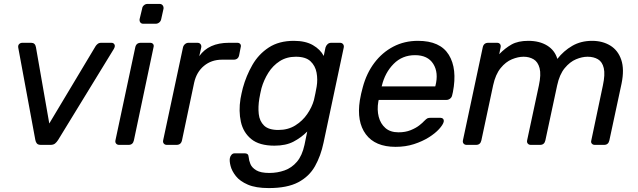

<svg xmlns="http://www.w3.org/2000/svg" viewBox="-20 -738 3252 978"><path d="M189 0Q174 0 168 -7Q162 -14 160 -25L73 -495Q71 -507 77.5 -513.5Q84 -520 94 -520H139Q159 -520 163 -498L231 -109L467 -503Q470 -508 477 -514Q484 -520 495 -520H548Q558 -520 563 -511.5Q568 -503 560 -489L276 -25Q269 -14 260.5 -7Q252 0 237 0Z M710 -617Q700 -617 695 -623.5Q690 -630 691 -640L704 -694Q705 -704 713 -711Q721 -718 731 -718H793Q803 -718 808.5 -711Q814 -704 813 -694L801 -640Q799 -630 791 -623.5Q783 -617 773 -617ZM587 0Q577 0 571.5 -6.5Q566 -13 568 -23L669 -497Q674 -520 697 -520H745Q755 -520 760 -513.5Q765 -507 762 -497L662 -23Q657 0 635 0Z M830 0Q820 0 814.5 -6.5Q809 -13 811 -23L912 -496Q914 -506 922 -513Q930 -520 940 -520H986Q996 -520 1001.5 -513Q1007 -506 1005 -496L995 -452Q1043 -520 1146 -520H1189Q1199 -520 1204 -513.5Q1209 -507 1206 -497L1198 -456Q1193 -434 1170 -434H1111Q1057 -434 1019 -402.5Q981 -371 969 -317L907 -23Q902 0 879 0Z M1349 220Q1283 220 1242.5 202.5Q1202 185 1181.5 159Q1161 133 1154.5 107.5Q1148 82 1151 67Q1153 57 1159.5 50Q1166 43 1175 43H1227Q1235 43 1240.5 47Q1246 51 1247 64Q1248 79 1255.5 97.5Q1263 116 1285.5 129.5Q1308 143 1352 143Q1393 143 1429.5 130Q1466 117 1492.5 86Q1519 55 1531 0L1545 -68Q1514 -37 1475 -16.5Q1436 4 1378 4Q1301 4 1260 -29.5Q1219 -63 1207 -117.5Q1195 -172 1205 -235Q1208 -250 1210.5 -262.5Q1213 -275 1217 -290Q1234 -352 1265.5 -407Q1297 -462 1349 -496Q1401 -530 1477 -530Q1536 -530 1574 -508Q1612 -486 1629 -453L1638 -496Q1641 -506 1648.5 -513Q1656 -520 1667 -520H1712Q1722 -520 1727.5 -513Q1733 -506 1731 -496L1628 -11Q1614 56 1584.5 108.5Q1555 161 1499 190.5Q1443 220 1349 220ZM1398 -76Q1447 -76 1484 -99Q1521 -122 1545 -157Q1569 -192 1579 -228Q1582 -242 1586.5 -262.5Q1591 -283 1593 -297Q1599 -333 1592.5 -368Q1586 -403 1561.5 -426Q1537 -449 1487 -449Q1440 -449 1405 -426.5Q1370 -404 1347 -367.5Q1324 -331 1312 -289Q1309 -275 1306 -262.5Q1303 -250 1301 -236Q1294 -194 1298 -157.5Q1302 -121 1325 -98.5Q1348 -76 1398 -76Z M1995 10Q1891 10 1843.5 -54Q1796 -118 1813 -227Q1815 -240 1819.5 -260.5Q1824 -281 1828 -294Q1847 -365 1887 -418Q1927 -471 1983.5 -500.5Q2040 -530 2109 -530Q2222 -530 2266 -459Q2310 -388 2287 -269L2283 -252Q2281 -242 2272.5 -235.5Q2264 -229 2254 -229H1909Q1909 -226 1907 -220Q1900 -179 1909 -143.5Q1918 -108 1943 -86Q1968 -64 2010 -64Q2045 -64 2072 -75Q2099 -86 2116 -99.5Q2133 -113 2140 -121Q2152 -133 2157.5 -135.5Q2163 -138 2175 -138H2223Q2232 -138 2237 -132.5Q2242 -127 2240 -117Q2236 -102 2216.5 -80.5Q2197 -59 2164.5 -38.5Q2132 -18 2089 -4Q2046 10 1995 10ZM1924 -298H2197L2198 -301Q2215 -368 2187 -412.5Q2159 -457 2094 -457Q2029 -457 1985 -412.5Q1941 -368 1925 -301Z M2357 0Q2347 0 2341.5 -6.5Q2336 -13 2338 -23L2439 -497Q2444 -520 2467 -520H2512Q2522 -520 2527 -513.5Q2532 -507 2530 -497L2523 -462Q2553 -493 2586 -511.5Q2619 -530 2671 -530Q2728 -530 2767 -506Q2806 -482 2819 -438Q2851 -479 2895 -504.5Q2939 -530 2996 -530Q3049 -530 3088.5 -506Q3128 -482 3144.5 -433.5Q3161 -385 3146 -312L3084 -23Q3079 0 3057 0H3010Q3000 0 2994.5 -6.5Q2989 -13 2992 -23L3051 -303Q3063 -359 3055.5 -391Q3048 -423 3026 -436Q3004 -449 2973 -449Q2945 -449 2914 -436Q2883 -423 2856.5 -391Q2830 -359 2818 -303L2758 -23Q2753 0 2731 0H2684Q2674 0 2668.5 -6.5Q2663 -13 2665 -23L2725 -303Q2737 -359 2728.5 -391Q2720 -423 2698 -436Q2676 -449 2647 -449Q2619 -449 2587.5 -436Q2556 -423 2530 -391Q2504 -359 2492 -304L2432 -23Q2427 0 2405 0Z"/></svg>

Font: Lubike
Style: Italic
Weight: 400
Italic angle: -12°
Foundry: Honoka55
Version: Version 1.000;July 22, 2022;FontCreator 14.0.0.2862 64-bit